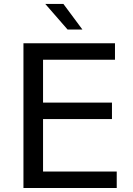

<svg xmlns="http://www.w3.org/2000/svg" viewBox="-20 -947 672 967"><path d="M98.1 -729H559.1V-646H196.8V-430.2H543.9V-347.2H196.8V-83H567.9V0H98.1ZM299.3 -927.2 395 -798.3H320.3L208 -927.2Z"/></svg>

Font: Pangururan
Style: Regular
Weight: 400
Designer: Uli Kozok
Foundry: Michael Everson and Uli Kozok
Version: Version 1.005